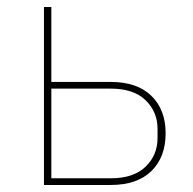

<svg xmlns="http://www.w3.org/2000/svg" viewBox="-20 -526 549 546"><path d="M105 0V-506H126V-293H295Q370 -293 410.5 -253.5Q451 -214 451 -147Q451 -79 410.5 -39.5Q370 0 295 0ZM126 -19H295Q360 -19 394 -52Q428 -85 428 -133V-160Q428 -208 394 -241Q360 -274 295 -274H126Z"/></svg>

Font: IBM Plex Sans Thin
Style: Regular
Weight: 100
Designer: Mike Abbink, Paul van der Laan, Pieter van Rosmalen
Foundry: Bold Monday
Version: Version 3.0